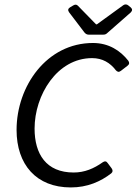

<svg xmlns="http://www.w3.org/2000/svg" viewBox="-20 -823 607 854"><path d="M287.1 -768.6 355.5 -678.7C360.4 -672.9 366.2 -668.9 374 -668.9H439.5C447.3 -668.9 452.1 -670.9 458 -676.8L561.5 -767.6C569.3 -775.4 569.3 -783.2 561.5 -790L550.8 -798.8C543.9 -804.7 535.2 -804.7 528.3 -799.8L411.1 -714.8H407.2L327.1 -796.9C321.3 -803.7 313.5 -803.7 305.7 -798.8L291 -790C282.2 -784.2 281.2 -777.3 287.1 -768.6ZM53.7 -245.1C53.7 -91.8 140.6 10.7 294.9 10.7C369.1 10.7 427.7 -15.6 474.6 -51.8C482.4 -58.6 482.4 -65.4 476.6 -74.2L459 -97.7C453.1 -106.4 446.3 -107.4 437.5 -101.6C397.5 -73.2 356.4 -55.7 307.6 -55.7C185.5 -55.7 133.8 -137.7 133.8 -251C133.8 -399.4 233.4 -564.5 389.6 -564.5C435.5 -564.5 469.7 -543.9 495.1 -510.7C502 -502.9 508.8 -501 517.6 -507.8L546.9 -530.3C555.7 -537.1 556.6 -543.9 550.8 -552.7C515.6 -597.7 463.9 -631.8 393.6 -631.8C187.5 -631.8 53.7 -439.5 53.7 -245.1Z"/></svg>

Font: Ed Sans Neue
Style: Italic
Weight: 400
Italic angle: -11°
Designer: Stephen Hutchings
Version: Version 1.004;PS 001.004;hotconv 1.0.88;makeotf.lib2.5.64775